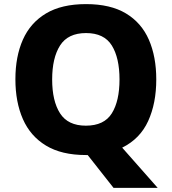

<svg xmlns="http://www.w3.org/2000/svg" viewBox="-20 -745 836 935"><path d="M741 -358Q741 -242 701.5 -155.5Q662 -69 575 -26L748 170H533L407 10H398Q280 10 204 -36Q128 -82 91.5 -165Q55 -248 55 -359Q55 -470 91.5 -552Q128 -634 204 -679.5Q280 -725 399 -725Q518 -725 593.5 -679.5Q669 -634 705 -551.5Q741 -469 741 -358ZM234 -358Q234 -253 272.5 -193Q311 -133 398 -133Q487 -133 524.5 -193Q562 -253 562 -358Q562 -463 524.5 -523.5Q487 -584 399 -584Q311 -584 272.5 -523.5Q234 -463 234 -358Z"/></svg>

Font: Noto Sans Sinhala ExtraBold
Style: Regular
Weight: 800
Designer: Jelle Bosma - Monotype Design Team
Foundry: Monotype Imaging Inc.
Version: Version 2.006; ttfautohint (v1.8.4.7-5d5b)